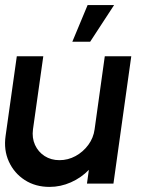

<svg xmlns="http://www.w3.org/2000/svg" viewBox="-26 -721 576 754"><path d="M-4 -187.5 40 -500H144L103.5 -213Q99 -179.5 111.5 -152Q124 -124.5 149.2 -108.2Q174.5 -92 207.5 -92Q241 -92 270.8 -108.2Q300.5 -124.5 320.8 -152Q341 -179.5 345.5 -213L385.5 -500H489.5L419.5 0H315.5L323 -54Q293 -23 252.5 -5Q212 13 168.5 13Q113 13 71.2 -14Q29.5 -41 8.8 -86.5Q-12 -132 -4 -187.5ZM258 -557 318 -701H422L328 -557Z"/></svg>

Font: Urbanist SemiBold
Style: Italic
Weight: 600
Italic angle: -8°
Designer: Corey Hu
Foundry: Corey Hu
Version: Version 1.321; ttfautohint (v1.8.4.7-5d5b)